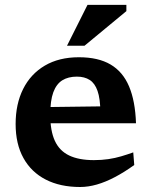

<svg xmlns="http://www.w3.org/2000/svg" viewBox="-20 -736 606 768"><path d="M295.5 -507Q373 -507 422.2 -478Q471.5 -449 496.2 -390.5Q521 -332 524 -243H149L148 -307.5L421 -311L381.5 -287.5Q381 -341.5 370.2 -372.2Q359.5 -403 338.8 -416.2Q318 -429.5 287.5 -429.5Q253 -429.5 229.2 -414.8Q205.5 -400 193.2 -366.8Q181 -333.5 181 -277.5Q181 -212.5 199.5 -172.5Q218 -132.5 256.8 -114Q295.5 -95.5 355.5 -95.5Q386.5 -95.5 413.5 -99.5Q440.5 -103.5 465 -110.8Q489.5 -118 513 -126.5L517 -76Q477.5 -47.5 440 -27.8Q402.5 -8 367.8 2Q333 12 300.5 12Q220.5 12 162.8 -17.8Q105 -47.5 73.8 -103.8Q42.5 -160 42.5 -240Q42.5 -320 72.5 -380Q102.5 -440 159.2 -473.5Q216 -507 295.5 -507ZM248 -553 330 -716.5H485.5V-691.5L318 -553Z"/></svg>

Font: Newsreader 9pt SemiBold
Style: Regular
Weight: 600
Designer: Hugues Gentile
Foundry: Production Type
Version: Version 1.003